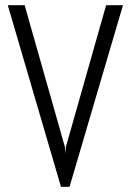

<svg xmlns="http://www.w3.org/2000/svg" viewBox="-20 -720 504 740"><path d="M75 -700H10L215 0H248L454 -700H389L234 -154L232 -128L230 -154Z"/></svg>

Font: Abel
Style: Regular
Weight: 400
Designer: Matthew Desmond
Foundry: Matthew Desmond
Version: Version 1.002